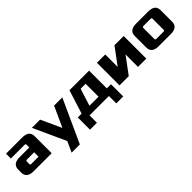

<svg xmlns="http://www.w3.org/2000/svg" viewBox="219 -1611 2942 2942"><g transform="rotate(-45 1690.0 -140.0)"><path d="M50 -120V-185Q50 -305 200 -305H410V-365Q410 -385 385 -385H90V-490H440Q590 -490 590 -370V0H200Q50 0 50 -120ZM230 -125Q230 -105 255 -105H410V-200H255Q230 -200 230 -180Z M650 -490H828L980 -158L1132 -490H1310L990 210H812L891 37Z M1260 -105H1343L1465 -490H1890V-105H1980V160H1830V0H1410V160H1260ZM1513 -105H1710V-385H1602Z M2060 0V-490H2240V-220L2440 -490H2640V0H2460V-270L2260 0Z M2760 -120V-370Q2760 -490 2910 -490H3170Q3320 -490 3320 -370V-120Q3320 0 3170 0H2910Q2760 0 2760 -120ZM2940 -125Q2940 -105 2965 -105H3115Q3140 -105 3140 -125V-365Q3140 -385 3115 -385H2965Q2940 -385 2940 -365Z"/></g></svg>

Font: Xolonium
Style: Bold
Weight: 700
Designer: Severin Meyer
Version: Version 4.2